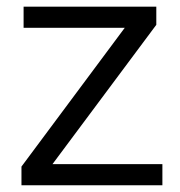

<svg xmlns="http://www.w3.org/2000/svg" viewBox="-20 -548 532 568"><path d="M460.4 -62.5V0H43.5V-55.2L349.1 -465.8H49.8V-528.3H442.4V-474.6L135.3 -62.5Z"/></svg>

Font: Vazirmatn UI FD Light
Style: Regular
Weight: 300
Designer: Saber Rastikerdar
Foundry: Saber Rastikerdar
Version: Version 33.003